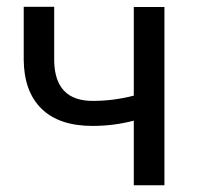

<svg xmlns="http://www.w3.org/2000/svg" viewBox="-20 -549 583 569"><path d="M467.3 0H376.5V-191.4Q316.9 -175.8 254.4 -175.8Q155.3 -175.8 103.3 -226.6Q51.3 -277.3 50.3 -371.1V-528.8H140.6V-368.2Q143.1 -250 254.4 -250Q316.9 -250 376.5 -265.6V-528.3H467.3Z"/></svg>

Font: Roboto
Style: Regular
Weight: 400
Designer: Google
Version: Version 2.134; 2016; ttfautohint (v1.6)